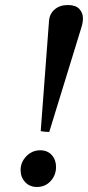

<svg xmlns="http://www.w3.org/2000/svg" viewBox="-20 -731 350 764"><path d="M142 -209 175 -647Q177 -676 197.5 -693.5Q218 -711 250 -711Q281 -711 295.5 -695.5Q310 -680 310 -658Q310 -642 304.5 -624Q299 -606 295 -593L176 -206Q160 -206 142 -209ZM127 13Q98 13 80 -6.5Q62 -26 62 -54Q62 -86 85 -109.5Q108 -133 140 -133Q169 -133 186 -114Q203 -95 203 -67Q203 -34 181.5 -10.5Q160 13 127 13Z"/></svg>

Font: Tiro Devanagari Hindi
Style: Italic
Weight: 400
Italic angle: -11°
Designer: Devanagari: John Hudson & Fiona Ross, assisted by Paul Hanslow. Latin: John Hudson with Paul Hanslow, assisted by Kaja S
Foundry: Tiro Typeworks Ltd.
Version: Version 1.52